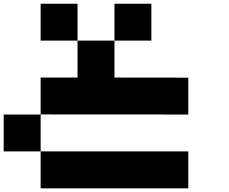

<svg xmlns="http://www.w3.org/2000/svg" viewBox="-20 -820 1240 1040"><path d="M799.8 -799.8V-600.1H600.1V-799.8ZM200.2 0H0V-199.7H200.2ZM200.2 -200.2V-399.9H399.9V-600.1H600.1V-399.9L1000 -399.4V-199.7ZM1000 0V200.2H200.2V0ZM200.2 -799.8H399.9V-600.1H200.2Z"/></svg>

Font: QuinqueFive
Style: Regular
Weight: 400
Monospace: yes
Designer: GGBotNet
Foundry: GGBotNet
Version: 1.1